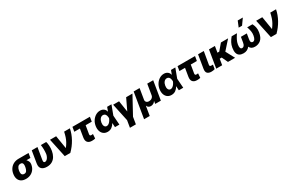

<svg xmlns="http://www.w3.org/2000/svg" viewBox="255 -2724 7398 4866"><g transform="rotate(-30 3954.0 -291.0)"><path d="M54.7 -258.8 56.6 -269.5Q68.8 -343.3 108.9 -401.9Q148.9 -460.4 213.6 -494.4Q278.3 -528.3 363.8 -528.3H655.3L633.3 -395.5H515.6Q544.9 -368.2 561.8 -329.8Q578.6 -291.5 571.3 -249L569.3 -238.3Q558.1 -166.5 519.3 -110.6Q480.5 -54.7 418.7 -22.5Q356.9 9.8 275.9 9.8Q189.9 9.8 136.7 -25.4Q83.5 -60.5 63 -121.3Q42.5 -182.1 54.7 -258.8ZM223.6 -269.5 222.2 -258.8Q215.8 -220.7 219.5 -189.9Q223.1 -159.2 241.5 -141.1Q259.8 -123 297.9 -123Q347.2 -122.6 371.8 -162.1Q396.5 -201.7 405.8 -258.8L407.2 -269.5Q413.1 -303.7 410.4 -332.3Q407.7 -360.8 391.8 -378.2Q376 -395.5 343.3 -395.5H341.8Q287.1 -396 259.8 -358.4Q232.4 -320.8 223.6 -269.5Z M758.8 -545.9H926.3L868.7 -199.2Q861.3 -154.8 873 -138.7Q884.8 -122.6 904.8 -122.6Q936 -122.6 961.7 -145.8Q987.3 -168.9 1004.9 -204.6Q1022.5 -240.2 1028.8 -277.3Q1037.6 -343.8 1036.4 -414.3Q1035.2 -484.9 1025.4 -545.9H1181.6Q1196.8 -501 1201.7 -429Q1206.5 -356.9 1193.8 -277.3Q1179.7 -194.8 1142.6 -129.9Q1105.5 -64.9 1042.5 -27.6Q979.5 9.8 888.2 9.8Q787.6 9.8 735.4 -40.8Q683.1 -91.3 701.7 -200.2Z M1409.7 0 1293.5 -545.9H1472.7L1534.7 -168H1540.5Q1587.4 -230 1617.7 -285.4Q1647.9 -340.8 1668.5 -402.6Q1689 -464.4 1706.5 -545.9H1875Q1846.7 -398.9 1769 -257.8Q1691.4 -116.7 1572.8 0Z M2460.9 -545.9 2439 -414.1H2260.3L2220.7 -176.3Q2212.9 -124 2257.3 -124Q2274.9 -124 2285.2 -125.2Q2295.4 -126.5 2309.1 -128.9L2300.3 -1.5Q2277.3 4.9 2255.6 7.3Q2233.9 9.8 2203.1 9.8Q2118.7 9.8 2078.4 -36.9Q2038.1 -83.5 2053.2 -176.8L2092.3 -414.1H1928.2L1949.7 -545.9Z M2663.1 11.7Q2593.8 11.2 2545.9 -24.9Q2498 -61 2477.8 -125Q2457.5 -189 2470.7 -272.5Q2484.9 -356 2527.6 -418.9Q2570.3 -481.9 2630.4 -517.3Q2690.4 -552.7 2757.3 -552.7Q2820.8 -552.7 2863.8 -520.3Q2906.7 -487.8 2918.9 -431.6H2922.9L2965.3 -545.9H3091.8L2989.3 -272.9L3008.8 0H2879.9L2873 -119.6H2868.7Q2839.4 -64.5 2787.8 -26.4Q2736.3 11.7 2663.1 11.7ZM2864.3 -272.9 2863.8 -274.4Q2862.8 -311 2854 -343.5Q2845.2 -376 2824.5 -396.5Q2803.7 -417 2767.6 -417.5Q2717.3 -417 2683.6 -377Q2649.9 -336.9 2639.6 -274.4Q2628.9 -210.4 2649.9 -168.9Q2670.9 -127.4 2715.8 -127.4Q2748.5 -127.4 2777.6 -149.4Q2806.6 -171.4 2828.9 -204.6Q2851.1 -237.8 2863.3 -271.5Z M3199.7 204.1 3233.4 0 3123 -515.6H3296.9L3347.2 -189.9H3348.6L3503.9 -515.6H3688.5L3407.2 0L3373.5 204.1Z M3618.7 195.3 3741.7 -545.9H3915L3863.8 -235.4Q3856.4 -191.9 3883.1 -164.1Q3909.7 -136.2 3959 -136.7Q4008.8 -136.2 4044.7 -164.1Q4080.6 -191.9 4087.4 -235.4L4138.7 -545.9H4312.5L4222.2 0H4056.2L4068.8 -76.2H4064.9Q4044.9 -43.5 4011 -24.9Q3977.1 -6.3 3937.5 -6.3Q3897.9 -6.3 3870.4 -24.9Q3842.8 -43.5 3833.5 -76.2H3828.6L3783.7 195.3Z M4531.7 11.7Q4462.4 11.2 4414.6 -24.9Q4366.7 -61 4346.4 -125Q4326.2 -189 4339.4 -272.5Q4353.5 -356 4396.2 -418.9Q4439 -481.9 4499 -517.3Q4559.1 -552.7 4626 -552.7Q4689.5 -552.7 4732.4 -520.3Q4775.4 -487.8 4787.6 -431.6H4791.5L4834 -545.9H4960.4L4857.9 -272.9L4877.4 0H4748.5L4741.7 -119.6H4737.3Q4708 -64.5 4656.5 -26.4Q4605 11.7 4531.7 11.7ZM4732.9 -272.9 4732.4 -274.4Q4731.4 -311 4722.7 -343.5Q4713.9 -376 4693.1 -396.5Q4672.4 -417 4636.2 -417.5Q4585.9 -417 4552.2 -377Q4518.6 -336.9 4508.3 -274.4Q4497.6 -210.4 4518.6 -168.9Q4539.6 -127.4 4584.5 -127.4Q4617.2 -127.4 4646.2 -149.4Q4675.3 -171.4 4697.5 -204.6Q4719.7 -237.8 4731.9 -271.5Z M5537.1 -545.9 5515.1 -414.1H5336.4L5296.9 -176.3Q5289.1 -124 5333.5 -124Q5351.1 -124 5361.3 -125.2Q5371.6 -126.5 5385.3 -128.9L5376.5 -1.5Q5353.5 4.9 5331.8 7.3Q5310.1 9.8 5279.3 9.8Q5194.8 9.8 5154.5 -36.9Q5114.3 -83.5 5129.4 -176.8L5168.5 -414.1H5004.4L5025.9 -545.9Z M5626 -545.9H5793.5L5731 -182.6Q5726.6 -151.9 5737.5 -140.9Q5748.5 -129.9 5778.3 -129.9Q5793.5 -129.9 5803.2 -130.4Q5813 -130.9 5822.3 -131.3L5802.2 -9.8Q5753.9 6.3 5703.1 5.9Q5624.5 6.3 5585.9 -32.5Q5547.4 -71.3 5562 -159.2Z M6101.6 -515.6 6071.8 -335.9H6124.5L6277.8 -515.6H6487.8L6257.3 -257.8L6395 0H6186L6104 -174.8H6045.4L6016.6 0H5842.8L5928.2 -515.6Z M6591.3 -515.6H6746.1Q6694.8 -439.5 6665 -379.6Q6635.3 -319.8 6625 -258.8Q6602.5 -123 6676.3 -123Q6707 -123 6730 -149.2Q6752.9 -175.3 6762.7 -233.4L6788.1 -386.7H6960.9L6935.5 -233.4Q6925.8 -174.8 6940.2 -148.9Q6954.6 -123 6985.4 -123Q7059.1 -123 7081.5 -258.8Q7091.8 -319.3 7081.8 -379.4Q7071.8 -439.5 7045.9 -515.6H7200.7Q7231.4 -455.6 7243.9 -392.8Q7256.3 -330.1 7243.7 -253.9Q7220.2 -113.3 7149.2 -51.8Q7078.1 9.8 6976.1 9.8Q6917 9.8 6879.2 -12.9Q6841.3 -35.6 6823.2 -77.6Q6791.5 -35.6 6746.3 -12.9Q6701.2 9.8 6642.1 9.8Q6573.7 9.8 6527.8 -17.1Q6481.9 -43.9 6464.1 -102.1Q6446.3 -160.2 6461.4 -253.9Q6474.1 -330.1 6507.3 -392.8Q6540.5 -455.6 6591.3 -515.6ZM6855 -616.2 6925.3 -786.1H7074.7L6954.1 -616.2Z M7442.4 0 7326.2 -545.9H7505.4L7567.4 -168H7573.2Q7620.1 -230 7650.4 -285.4Q7680.7 -340.8 7701.2 -402.6Q7721.7 -464.4 7739.3 -545.9H7907.7Q7879.4 -398.9 7801.8 -257.8Q7724.1 -116.7 7605.5 0Z"/></g></svg>

Font: Inter Display Extra Bold
Style: Italic
Weight: 800
Italic angle: -9.39999°
Designer: Rasmus Andersson
Foundry: rsms
Version: Version 4.000;git-4fc901f